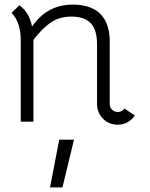

<svg xmlns="http://www.w3.org/2000/svg" viewBox="-20 -528 649 833"><path d="M30 -472 64 -505Q107 -475 119 -413Q185 -508 295 -508Q447 -508 456 -362V-77Q456 -61 467 -51.5Q478 -42 492 -42Q508 -42 520 -57L565 -27Q537 13 491 13Q452 13 426.5 -13.5Q401 -40 401 -77V-336Q401 -398 374 -427Q347 -456 290 -456Q238 -456 200.5 -430.5Q163 -405 125 -355V0H70V-353Q70 -432 30 -472ZM251 285H197L237 78H301Z"/></svg>

Font: Bellota
Style: Regular
Weight: 400
Designer: Kemie Guaida
Foundry: Kemie Guaida
Version: Version 1.000;PS 002.000;hotconv 1.0.70;makeotf.lib2.5.58329